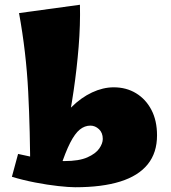

<svg xmlns="http://www.w3.org/2000/svg" viewBox="-20 -777 720 807"><path d="M296 10Q270 10 224.5 5Q179 0 127.5 -10Q76 -20 30 -34L56 -130Q102 -120 148.5 -110Q195 -100 251 -100Q312 -100 347 -115.5Q382 -131 397 -152.5Q412 -174 412 -193Q412 -219 396 -234Q380 -249 360 -249Q336 -249 315.5 -232.5Q295 -216 275 -177Q255 -138 232 -68L166 -93Q178 -168 208 -226.5Q238 -285 279.5 -326Q321 -367 367 -388.5Q413 -410 458 -410Q511 -410 552 -385Q593 -360 616.5 -315Q640 -270 640 -208Q640 -135 601 -86.5Q562 -38 485.5 -14Q409 10 296 10ZM107 -39Q107 -225 98.5 -391.5Q90 -558 60 -722L316 -757Q318 -672 310.5 -580Q303 -488 289.5 -396Q276 -304 258.5 -220.5Q241 -137 221 -69Z"/></svg>

Font: Marhey Light
Style: Regular
Weight: 300
Designer: Nur Syamsi & Bustanul Arifin
Foundry: Namelatype
Version: Version 1.000